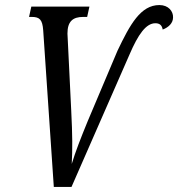

<svg xmlns="http://www.w3.org/2000/svg" viewBox="-20 -740 705 760"><path d="M151 -620 193 0H263L493 -525C527 -604 558 -648 595 -648C611 -648 621 -641 624 -623C648 -632 665 -649 665 -671C666 -695 647 -720 611 -720C537 -720 495 -644 445 -539L327 -260C300 -194 279 -141 264 -91C267 -150 267 -203 262 -301L248 -587C248 -593 247 -601 247 -607C247 -655 268 -673 309 -673H325L334 -714H104L95 -673H106C137 -673 148 -662 151 -620Z"/></svg>

Font: Noto Serif ExtraCondensed
Style: Italic
Weight: 400
Width: 2
Italic angle: -12°
Designer: Monotype Design Team
Foundry: Monotype Imaging Inc.
Version: Version 2.014